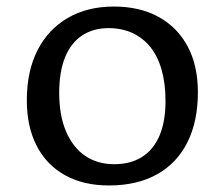

<svg xmlns="http://www.w3.org/2000/svg" viewBox="-20 -553 683 587"><path d="M313 14Q235 14 178.5 -17.5Q122 -49 92 -107.5Q62 -166 62 -246Q62 -335 94.5 -399Q127 -463 187 -498Q247 -533 328 -533Q407 -533 464.5 -501.5Q522 -470 553.5 -411.5Q585 -353 585 -271Q585 -182 553 -118Q521 -54 460 -20Q399 14 313 14ZM329 -51Q379 -51 414 -73Q449 -95 467.5 -138Q486 -181 486 -244Q486 -298 474 -340Q462 -382 439 -410Q416 -438 384 -452.5Q352 -467 312 -467Q265 -467 231 -444.5Q197 -422 179 -378Q161 -334 161 -269Q161 -200 182 -151Q203 -102 240.5 -76.5Q278 -51 329 -51Z"/></svg>

Font: Literata Variable Black
Style: Regular
Weight: 900
Designer: Latin by Veronika Burian and Jose Scaglione. Greek by Irene Vlachou. Cyrillic by Vera Evstafieva.
Foundry: TypeTogether
Version: Version 3.021